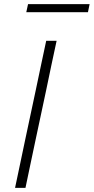

<svg xmlns="http://www.w3.org/2000/svg" viewBox="-20 -911 454 931"><path d="M53 0Q65.5 -60.5 77.5 -116Q89.5 -171.5 103 -237.5L153 -472Q167.5 -540 179.2 -596.5Q191 -653 204 -713H254.5Q241.5 -653 229.5 -596.5Q217.5 -540 203.5 -472L153.5 -237.5Q139.5 -171.5 127.8 -116Q116 -60.5 103.5 0ZM107.5 -852 116 -891H414.5L406.5 -852Z"/></svg>

Font: Commissioner ExtraLight
Style: Italic
Weight: 200
Italic angle: -12°
Designer: Kostas Bartsokas
Foundry: Kostas Bartsokas
Version: Version 1.000; ttfautohint (v1.8.3)